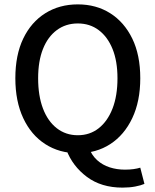

<svg xmlns="http://www.w3.org/2000/svg" viewBox="-20 -687 709 876"><path d="M335 12Q251 12 186.5 -29.5Q122 -71 86 -148Q50 -225 50 -330Q50 -436 86 -511Q122 -586 186.5 -626.5Q251 -667 335 -667Q419 -667 483 -626.5Q547 -586 583.5 -511Q620 -436 620 -330Q620 -225 583.5 -148Q547 -71 483 -29.5Q419 12 335 12ZM335 -70Q390 -70 430.5 -102Q471 -134 493.5 -192Q516 -250 516 -330Q516 -408 493.5 -463.5Q471 -519 430.5 -549.5Q390 -580 335 -580Q280 -580 239 -549.5Q198 -519 176 -463.5Q154 -408 154 -330Q154 -250 176 -192Q198 -134 239 -102Q280 -70 335 -70ZM539 169Q442 169 376.5 120Q311 71 283 -3L386 -12Q399 22 423.5 44Q448 66 480.5 76.5Q513 87 550 87Q572 87 589.5 84.5Q607 82 620 78L639 152Q623 159 597 164Q571 169 539 169Z"/></svg>

Font: Mada Medium
Style: Regular
Weight: 500
Designer: Khaled Hosny
Version: Version 1.5